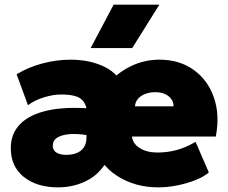

<svg xmlns="http://www.w3.org/2000/svg" viewBox="-20 -792 980 827"><path d="M229.5 15Q139.5 15 83 -29.5Q26.5 -74 26.5 -154Q26.5 -216 66.5 -257.2Q106.5 -298.5 184.5 -316Q262.5 -333.5 376.5 -324L375.5 -206Q331 -215.5 292.8 -214.8Q254.5 -214 231 -201.8Q207.5 -189.5 207.5 -164Q207.5 -144.5 223 -134.8Q238.5 -125 265.5 -125Q289 -125 308.8 -132.2Q328.5 -139.5 340.5 -156.2Q352.5 -173 352.5 -201L353.5 -311Q353.5 -343.5 330.8 -364.2Q308 -385 242.5 -385Q210.5 -385 170.2 -373Q130 -361 100.5 -339L51.5 -472Q103.5 -503.5 164.2 -519.2Q225 -535 283.5 -535Q366 -535 429 -504.8Q492 -474.5 522.5 -404L433.5 -421Q482.5 -476.5 541.5 -505.8Q600.5 -535 666.5 -535Q753 -535 814 -491.2Q875 -447.5 901.2 -372.5Q927.5 -297.5 909.5 -204H548.5Q551.5 -173.5 582 -154.2Q612.5 -135 657.5 -135Q702 -135 741.8 -146Q781.5 -157 822.5 -181L879.5 -49Q859 -31.5 823.5 -17Q788 -2.5 745.5 6.2Q703 15 661.5 15Q561 15 483.5 -35Q406 -85 376.5 -186L462.5 -203Q463 -132 431.2 -83.5Q399.5 -35 346.2 -10Q293 15 229.5 15ZM561.5 -334H727.5Q727.5 -361 705.5 -378Q683.5 -395 649.5 -395Q612 -395 587.5 -378Q563 -361 561.5 -334ZM370.5 -585 469.5 -772H666.5L549.5 -585Z"/></svg>

Font: Geologica Thin Roman Black
Style: Regular
Weight: 900
Version: Version 1.010;gftools[0.9.28]